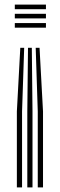

<svg xmlns="http://www.w3.org/2000/svg" viewBox="-20 -620 262 840"><path d="M136.2 -411H153L168.2 -132.5V200H145.2V-132.5ZM68.8 -411H85.8L76.5 -132.5V200H53.8V-132.5ZM102.5 -411H119.2L122.2 -132.5V200H99.5V-132.5ZM44.8 -600H181V-579.8H44.8ZM44.8 -519.2H181V-499H44.8ZM44.8 -559.5H181V-539.5H44.8Z"/></svg>

Font: Big Shoulders Inline Text Thin
Style: Bold
Weight: 700
Version: Version 2.002